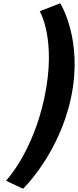

<svg xmlns="http://www.w3.org/2000/svg" viewBox="-20 -895 477 1175"><path d="M121.2 260C121.2 260 341.1 49 414.6 -297C490.3 -653 348.5 -875 348.5 -875L223.1 -826C223.1 -826 327.7 -655 251.6 -297C179.8 41 16.7 211 16.7 211Z"/></svg>

Font: Hussar Nova
Style: 76
Weight: 700
Foundry: Cannot Into Space Fonts
Version: Version 0.99